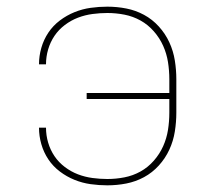

<svg xmlns="http://www.w3.org/2000/svg" viewBox="-20 -548 640 576"><path d="M302 8Q277 8 252 4.5Q227 1 203.5 -8.5Q180 -18 159.5 -33.5Q139 -49 125 -70Q111 -91 104 -115.5Q97 -140 97 -165H118Q118 -142 124.5 -120Q131 -98 143.5 -79.5Q156 -61 174.5 -47Q193 -33 214 -25Q235 -17 257.5 -14Q280 -11 302 -11Q328 -11 353.5 -16Q379 -21 401.5 -33.5Q424 -46 441.5 -66Q459 -86 469.5 -109.5Q480 -133 484 -158.5Q488 -184 488 -210V-251H240V-269H488V-310Q488 -336 484 -361.5Q480 -387 469.5 -410.5Q459 -434 441.5 -454Q424 -474 401.5 -486.5Q379 -499 353.5 -504Q328 -509 302 -509Q280 -509 257.5 -506Q235 -503 214 -495Q193 -487 174.5 -473Q156 -459 143.5 -440.5Q131 -422 124.5 -400Q118 -378 118 -355H97Q97 -380 104 -404.5Q111 -429 125 -450Q139 -471 159.5 -486.5Q180 -502 203.5 -511.5Q227 -521 252 -524.5Q277 -528 302 -528Q331 -528 359 -522.5Q387 -517 412 -503.5Q437 -490 456.5 -468.5Q476 -447 488 -421Q500 -395 504.5 -366.5Q509 -338 509 -310V-210Q509 -182 504.5 -153.5Q500 -125 488 -99Q476 -73 456.5 -51.5Q437 -30 412 -16.5Q387 -3 359 2.5Q331 8 302 8Z"/></svg>

Font: Iosevka Thin Extended
Style: Regular
Weight: 100
Width: 7
Monospace: yes
Designer: Belleve Invis
Foundry: Belleve Invis
Version: Version 32.5.0; ttfautohint (v1.8.4)